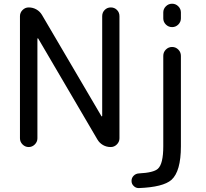

<svg xmlns="http://www.w3.org/2000/svg" viewBox="-20 -794 1086 1010"><path d="M130.9 -20.5Q112.3 -20.5 98.6 -34.2Q85 -47.9 85 -66.4V-709Q85 -727.5 98.6 -741.2Q112.3 -754.9 130.9 -754.9Q153.3 -754.9 171.9 -744.1Q190.4 -733.4 201.2 -714.8L513.7 -182.6Q514.6 -181.6 516.1 -182.1Q517.6 -182.6 517.6 -183.6V-709Q517.6 -728.5 530.8 -741.7Q543.9 -754.9 563 -754.9Q582 -754.9 595.2 -741.7Q608.4 -728.5 608.4 -709V-66.4Q608.4 -47.9 594.7 -34.2Q581.1 -20.5 562.5 -20.5Q540 -20.5 521.5 -31.2Q502.9 -42 492.2 -60.5L180.7 -591.8Q179.7 -592.8 178.2 -592.3Q176.8 -591.8 176.8 -589.8V-66.4Q176.8 -47.9 163.1 -34.2Q149.4 -20.5 130.9 -20.5ZM838.9 -500Q838.9 -519.5 852.5 -533.2Q866.2 -546.9 885.3 -546.9Q904.3 -546.9 918 -533.2Q931.6 -519.5 931.6 -500V-24.4Q931.6 107.4 881.8 152.3Q837.9 190.4 710.9 195.3Q710 195.3 709 195.3Q694.3 195.3 683.6 184.6Q671.9 173.8 671.9 157.7Q671.9 141.6 683.1 130.4Q694.3 119.1 710.9 118.2Q788.1 114.3 810.5 93.8Q838.9 68.4 838.9 -24.4ZM838.9 -697.3V-728.5Q838.9 -747.1 852.5 -760.7Q866.2 -774.4 885.3 -774.4Q904.3 -774.4 918 -760.7Q931.6 -747.1 931.6 -728.5V-697.3Q931.6 -678.7 918 -665Q904.3 -651.4 885.3 -651.4Q866.2 -651.4 852.5 -665Q838.9 -678.7 838.9 -697.3Z"/></svg>

Font: Gen Jyuu Gothic P Regular
Style: Regular
Weight: 400
Designer: [Source Han Sans]
Ryoko NISHIZUKA  (kana & ideographs); Paul D. Hunt (Latin, Greek & Cyrillic); Wenlong ZHANG  (bopomofo
Version: Version 1.002.20150607